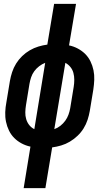

<svg xmlns="http://www.w3.org/2000/svg" viewBox="-20 -755 540 990"><path d="M102 215 137 1Q113 -4 91.5 -15.5Q70 -27 53.5 -43.5Q37 -60 26.5 -81.5Q16 -103 11 -127Q6 -151 7 -176.5Q8 -202 13 -228L31 -337Q35 -360 42.5 -383Q50 -406 63 -427Q76 -448 94 -465.5Q112 -483 133.5 -495.5Q155 -508 178 -515Q201 -522 224 -525L259 -735H372L336 -521Q360 -516 381.5 -504.5Q403 -493 419.5 -476.5Q436 -460 446.5 -438.5Q457 -417 462 -393Q467 -369 466 -343.5Q465 -318 461 -292L443 -183Q439 -160 431.5 -137Q424 -114 411 -93Q398 -72 379.5 -54.5Q361 -37 340 -24.5Q319 -12 295.5 -5Q272 2 249 5L214 215ZM157 -89 213 -431Q197 -425 182 -413.5Q167 -402 156.5 -387.5Q146 -373 140.5 -356.5Q135 -340 132 -323L114 -213Q111 -195 110.5 -176.5Q110 -158 115 -141Q120 -124 130.5 -110.5Q141 -97 157 -89ZM260 -89Q277 -95 291.5 -106.5Q306 -118 316.5 -132.5Q327 -147 333 -163.5Q339 -180 342 -197L360 -307Q363 -325 363 -343.5Q363 -362 358.5 -379Q354 -396 343 -409.5Q332 -423 317 -431Z"/></svg>

Font: Iosevka SS04 Oblique
Style: Bold
Weight: 700
Italic angle: -9°
Monospace: yes
Designer: Belleve Invis
Foundry: Belleve Invis
Version: Version 19.0.0; ttfautohint (v1.8.4)